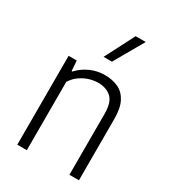

<svg xmlns="http://www.w3.org/2000/svg" viewBox="-195 -910 906 1013"><g transform="rotate(30 258.5 -404.0)"><path d="M73.5 0V-541.5H123L127.5 -479.5H132Q163 -513 204 -531.2Q245 -549.5 291.5 -549.5Q337 -549.5 372.8 -533Q408.5 -516.5 428.8 -477.8Q449 -439 449 -373.5V0H391V-371Q391 -441.5 360.8 -469Q330.5 -496.5 280 -496.5Q256.5 -496.5 229.5 -488.8Q202.5 -481 176.5 -463.5Q150.5 -446 131.5 -416.5V0ZM236 -629 328 -808H389.5L287 -629Z"/></g></svg>

Font: Encode Sans SemiCondensed Light
Style: Regular
Weight: 300
Width: 4
Designer: Multiple Designers
Foundry: Impallari Type
Version: Version 3.002